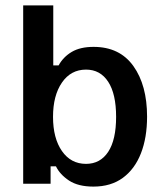

<svg xmlns="http://www.w3.org/2000/svg" viewBox="-20 -687 602 718"><path d="M329.2 10.8Q272.5 10.8 238.3 -11.7Q204.2 -34.2 189.2 -65H169.2V0H66.7V-666.7H179.2V-442.5H199.2Q216.7 -474.2 248.3 -492.9Q280 -511.7 330 -511.7Q427.5 -511.7 478.8 -440Q530 -368.3 530 -250.8Q530 -172.5 507.1 -113.8Q484.2 -55 439.6 -22.1Q395 10.8 329.2 10.8ZM301.7 -74.2Q355 -74.2 384.6 -119.2Q414.2 -164.2 414.2 -250Q414.2 -335.8 384.6 -381.2Q355 -426.7 301.7 -426.7Q245 -426.7 211.7 -378.3Q178.3 -330 178.3 -250Q178.3 -170 211.7 -122.1Q245 -74.2 301.7 -74.2Z"/></svg>

Font: Familjen Grotesk GF Medium
Style: Regular
Weight: 500
Designer: Anders Wikstroem, Jonas Baeckman, Matilda Gysing, Kristian Moeller
Foundry: Familjen STHLM AB
Version: Version 2.000; Beta; Release 4; Build 6